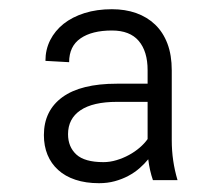

<svg xmlns="http://www.w3.org/2000/svg" viewBox="-20 -741 482 423"><path d="M316.9 -344.2Q309.6 -365.2 306.6 -390.1Q298.3 -379.9 287.4 -370.4Q276.4 -360.8 262.7 -353.5Q249 -346.2 232.9 -341.8Q216.8 -337.4 198.2 -337.4Q168.9 -337.4 146.2 -345Q123.5 -352.5 108.2 -366.5Q92.8 -380.4 84.7 -399.9Q76.7 -419.4 76.7 -443.4Q76.7 -497.1 117.4 -526.9Q158.2 -556.6 237.3 -556.6H305.2V-586.4Q305.2 -627.9 285.6 -650.9Q266.1 -673.8 226.6 -673.8Q182.6 -673.8 157.5 -656.5Q132.3 -639.2 132.3 -604L80.1 -606.9Q80.1 -631.8 90.6 -652.6Q101.1 -673.3 120.1 -688.5Q139.2 -703.6 166.3 -712.2Q193.4 -720.7 226.6 -720.7Q255.9 -720.7 280 -712.2Q304.2 -703.6 321.8 -686.8Q339.4 -669.9 348.9 -644.8Q358.4 -619.6 358.4 -585.9V-432.6Q358.4 -408.7 361.6 -387.2Q364.7 -365.7 371.1 -344.2ZM208 -383.8Q222.2 -383.8 236.8 -388.2Q251.5 -392.6 264.4 -399.7Q277.3 -406.7 287.8 -415.8Q298.3 -424.8 305.2 -434.6V-516.6H237.8Q184.6 -516.6 157.2 -498Q129.9 -479.5 129.9 -445.3Q129.9 -417.5 148.2 -400.6Q166.5 -383.8 208 -383.8Z"/></svg>

Font: Melbourne
Style: Light
Weight: 300
Designer: Google
Version: Version 2.000980; 2014